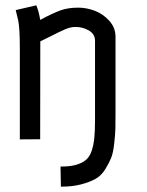

<svg xmlns="http://www.w3.org/2000/svg" viewBox="-20 -528 558 728"><path d="M132.3 -452.6Q184.1 -480 211.7 -489.5Q239.3 -499 276.9 -499Q308.1 -499 339.6 -487.1Q371.1 -475.1 394.5 -449Q418 -422.9 418 -388.7V-103Q418 -62 417.5 -40.5Q417 -19 413.1 16.1Q409.2 51.3 401.6 70.3Q394 89.4 379.2 113.5Q364.3 137.7 342.8 149.9Q321.3 162.1 288.3 170.9Q255.4 179.7 212.9 179.7H210.9L209.5 103.5H210.9Q245.1 103.5 267.8 97.2Q290.5 90.8 305.2 78.9Q319.8 66.9 327.4 44.4Q335 22 337.6 -4.6Q340.3 -31.2 340.3 -72.8V-373.5Q340.3 -398.4 317.4 -412.1Q294.4 -425.8 266.1 -425.8Q257.3 -425.8 248 -423.8Q238.8 -421.9 225.6 -416.3Q212.4 -410.6 202.1 -405.5Q191.9 -400.4 170.2 -389.6Q148.4 -378.9 132.8 -371.1L132.3 0L55.2 0.5V-344.2Q55.2 -386.7 53.5 -411.9Q51.8 -437 49.3 -449.2Q46.9 -461.4 39.6 -489.7L117.7 -507.8Q127.9 -482.9 132.3 -452.6Z"/></svg>

Font: FantasqueSansM Nerd Font
Style: Regular
Weight: 400
Monospace: yes
Designer: Jany Belluz
Version: Version 1.8.0 ; ttfautohint (v1.8.2);Nerd Fonts 3.4.0